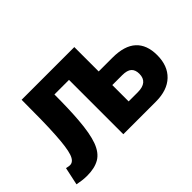

<svg xmlns="http://www.w3.org/2000/svg" viewBox="-94 -739 997 997"><g transform="rotate(-45 405.0 -240.0)"><path d="M30 -86Q37 -85 42.5 -83.5Q48 -82 56 -82Q82 -82 95 -120Q108 -158 113 -248Q116 -295 117 -357.5Q118 -420 118 -500H505V-321H606Q694 -321 737 -281.5Q780 -242 780 -166Q780 -88 734 -44Q688 0 604 0H365V-399H258Q258 -346 256.5 -300.5Q255 -255 252 -217Q245 -125 226 -73.5Q207 -22 171.5 -1Q136 20 80 20Q61 20 42.5 17.5Q24 15 9 12ZM572 -101Q646 -101 646 -163Q646 -192 630 -206.5Q614 -221 577 -221H505V-101Z"/></g></svg>

Font: Moderustic SemiBold
Style: Regular
Weight: 600
Designer: Tural Alisoy
Foundry: TAFT Foundry
Version: Version 2.120